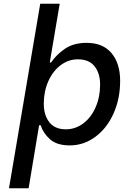

<svg xmlns="http://www.w3.org/2000/svg" viewBox="-20 -770 662 1026"><path d="M197 -101H189L133 236H28L195 -750H299L246 -436H253Q280 -477 326.5 -509Q373 -541 443 -541Q530 -541 576 -486Q622 -431 622 -338Q622 -242 586.5 -163Q551 -84 489 -38.5Q427 7 353 7Q284 7 247.5 -25.5Q211 -58 197 -101ZM515 -318Q515 -378 485.5 -415.5Q456 -453 396 -453Q346 -453 304 -421.5Q262 -390 238 -335.5Q214 -281 214 -216Q214 -155 243.5 -117Q273 -79 332 -79Q383 -79 425 -110.5Q467 -142 491 -197Q515 -252 515 -318Z"/></svg>

Font: Be Vietnam Medium
Style: Italic
Weight: 500
Italic angle: -9.444°
Designer: Gabriel Lam
Foundry: TypeRant
Version: Version 3.000